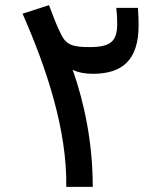

<svg xmlns="http://www.w3.org/2000/svg" viewBox="-20 -724 626 744"><path d="M236.8 0H339.4C339.4 -170.9 306.6 -326.7 261.7 -453.1C281.7 -443.8 307.1 -438 339.4 -438C452.6 -438 517.1 -489.7 517.1 -626C517.1 -642.6 516.1 -674.8 514.6 -693.4H430.7C432.6 -673.3 434.1 -657.7 434.1 -631.8C434.1 -564.9 410.2 -541.5 327.1 -541.5C262.7 -541.5 237.3 -549.8 217.8 -588.9C203.6 -617.2 195.8 -634.8 169.9 -704.1L67.4 -670.9C159.7 -461.4 240.2 -221.2 236.8 0Z"/></svg>

Font: Cascadia Mono NF
Style: Regular
Weight: 400
Monospace: yes
Designer: Aaron Bell
Foundry: Saja Typeworks
Version: Version 2404.023